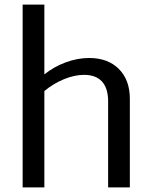

<svg xmlns="http://www.w3.org/2000/svg" viewBox="-20 -811 670 831"><path d="M542 -383V0H448V-372Q448 -429 421.5 -458Q395 -487 344 -487Q303 -487 257.5 -468.5Q212 -450 172 -417V0H78V-791H172V-489Q213 -522 264 -541Q315 -560 366 -560Q447 -560 494.5 -512.5Q542 -465 542 -383Z"/></svg>

Font: Krub Medium
Style: Regular
Weight: 500
Designer: Ekaluck Peanpanawate
Foundry: Cadson Demak Co.,Ltd.
Version: Version 1.000; ttfautohint (v1.6)